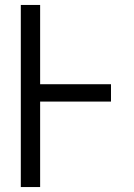

<svg xmlns="http://www.w3.org/2000/svg" viewBox="-20 -755 540 775"><path d="M64 0V-735H142V-415H428V-345H142V0Z"/></svg>

Font: Zed Sans
Style: Regular
Weight: 400
Designer: Belleve Invis
Foundry: Belleve Invis
Version: Version 1.0.0; ttfautohint (v1.8.4)